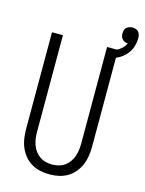

<svg xmlns="http://www.w3.org/2000/svg" viewBox="-129 -949 782 1034"><g transform="rotate(15 261.5 -432.0)"><path d="M250 8Q224 8 198.5 2.5Q173 -3 150.5 -16Q128 -29 111 -49.5Q94 -70 84 -93.5Q74 -117 70 -143Q66 -169 66 -195V-735H127V-195Q127 -177 129.5 -159Q132 -141 138 -124Q144 -107 155 -92Q166 -77 181 -66.5Q196 -56 214 -51.5Q232 -47 250 -47Q268 -47 286 -51.5Q304 -56 319 -66.5Q334 -77 345 -92Q356 -107 362 -124Q368 -141 370.5 -159Q373 -177 373 -195V-735H434V-195Q434 -169 430 -143Q426 -117 416 -93.5Q406 -70 389 -49.5Q372 -29 349.5 -16Q327 -3 301.5 2.5Q276 8 250 8ZM404 -680 390 -722Q404 -725 416.5 -730Q429 -735 440.5 -742.5Q452 -750 461 -760Q470 -770 476 -783Q467 -783 459 -786Q451 -789 445 -795.5Q439 -802 436.5 -810.5Q434 -819 434 -827Q434 -836 436.5 -845Q439 -854 445.5 -860Q452 -866 461 -869Q470 -872 479 -872Q488 -872 497 -869Q506 -866 512 -859.5Q518 -853 520.5 -844Q523 -835 523 -825Q523 -800 515 -775.5Q507 -751 490 -731.5Q473 -712 450.5 -699.5Q428 -687 404 -680Z"/></g></svg>

Font: Iosevka Curly Light
Style: Regular
Weight: 300
Monospace: yes
Designer: Belleve Invis
Foundry: Belleve Invis
Version: Version 22.1.2; ttfautohint (v1.8.4)